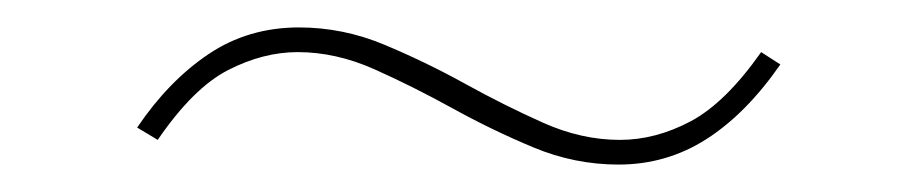

<svg xmlns="http://www.w3.org/2000/svg" viewBox="-20 -422 669 140"><path d="M431 -302Q399 -302 369 -314.5Q339 -327 310 -343Q281 -359 253 -371.5Q225 -384 197 -384Q172 -384 146.5 -371Q121 -358 95 -320L80 -329Q103 -363 132 -382.5Q161 -402 198 -402Q230 -402 260 -389.5Q290 -377 319 -361Q348 -345 376 -332.5Q404 -320 432 -320Q458 -320 483.5 -333.5Q509 -347 535 -384L549 -375Q524 -339 495 -320.5Q466 -302 431 -302Z"/></svg>

Font: Bitter Thin
Style: Regular
Weight: 100
Designer: Sol Matas, and Bitter project Authors
Foundry: Sol Matas
Version: Version 2.002